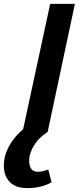

<svg xmlns="http://www.w3.org/2000/svg" viewBox="-59 -678 412 987"><path d="M136 205Q160 205 189 193L206 259Q154 289 80 289Q12 289 -18.5 246Q-49 203 -35 132Q-16 52 60 -14L199 -658H326L186 0Q111 49 93 125Q87 158 97 181.5Q107 205 136 205Z"/></svg>

Font: EauTest
Style: Bold Italic
Weight: 700
Italic angle: -12°
Designer: Christian Thalmann (Catharsis Fonts)
Version: Version 0.001;PS 000.001;hotconv 1.0.88;makeotf.lib2.5.64775